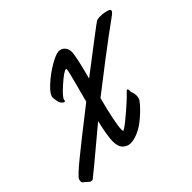

<svg xmlns="http://www.w3.org/2000/svg" viewBox="-182 -950 1206 1206"><g transform="rotate(-45 421.0 -347.5)"><path d="M866.2 -650.9Q861.3 -644 851.8 -636.5Q842.3 -628.9 813.5 -608.2Q784.7 -587.4 744.1 -557.6Q703.6 -527.8 619.4 -463.4Q535.2 -398.9 431.2 -317.9Q384.3 -137.7 384.3 -85Q384.3 -71.3 388.7 -71.3Q390.6 -71.3 396 -75.2Q424.8 -92.3 490.5 -149.7Q556.2 -207 569.3 -223.1Q582 -237.8 586.9 -237.3Q594.2 -237.3 594.2 -219.7Q594.2 -217.8 594 -214.8Q593.8 -211.9 593.8 -211.4Q593.8 -210.9 598.4 -197.5Q603 -184.1 603 -171.4Q603 -148.4 594.2 -134.8Q589.4 -127.4 575.9 -111.8Q562.5 -96.2 538.6 -73.5Q514.6 -50.8 487.8 -31Q460.9 -11.2 427.5 2.9Q394 17.1 364.3 17.1Q336.9 17.1 314.9 -3.9Q293 -24.9 293 -69.8Q293 -117.2 318.4 -226.1Q39.1 8.3 34.2 9.8Q32.2 11.2 29.3 11.2Q28.3 11.2 25.9 10.3Q23.4 9.3 22 9.3Q21.5 9.3 20.5 9.5Q19.5 9.8 19 9.8Q17.1 9.8 13.4 7.1Q9.8 4.4 2.2 -2.4Q-5.4 -9.3 -8.8 -12.2Q-10.3 -13.7 -13.7 -16.1Q-17.1 -18.6 -18.3 -19.5Q-19.5 -20.5 -21.5 -22.5Q-23.4 -24.4 -24.2 -25.6Q-24.9 -26.9 -25.9 -28.6Q-26.9 -30.3 -27.1 -32Q-27.3 -33.7 -27.3 -35.6Q-27.3 -42.5 -23.9 -53.2Q-19 -69.8 76.2 -147.2Q171.4 -224.6 352.1 -365.2Q358.9 -391.6 369.1 -429.7Q379.4 -467.8 385.5 -491Q391.6 -514.2 397.9 -538.8Q404.3 -563.5 407.2 -577.4Q410.2 -591.3 410.2 -596.2Q410.2 -600.1 405.8 -600.1Q387.7 -600.1 325 -544.2Q262.2 -488.3 262.2 -471.2Q262.2 -460 253.9 -460Q248.5 -460 238 -471.4Q227.5 -482.9 226.1 -496.1Q225.1 -502 223.9 -508.8Q222.7 -515.6 221.9 -520.5Q221.2 -525.4 221.2 -533.2Q221.2 -558.1 268.1 -601.8Q314.9 -645.5 371.3 -678.7Q427.7 -711.9 454.1 -711.9Q478.5 -711.9 493.9 -694.3Q509.3 -676.8 509.3 -650.9Q509.3 -610.4 467.3 -455.1Q741.2 -665.5 758.3 -675.8Q770.5 -682.6 792 -682.6Q829.1 -682.6 859.4 -670.9Q868.7 -667 868.7 -658.2Q868.7 -654.8 866.2 -650.9Z"/></g></svg>

Font: Yellowtail
Style: Regular
Weight: 400
Designer: Astigmatic (AOETI)
Foundry: Astigmatic (AOETI)
Version: Version 1.000